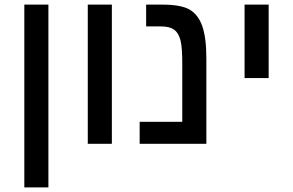

<svg xmlns="http://www.w3.org/2000/svg" viewBox="-20 -621 1265 829"><path d="M85 188H189V-601H85Z M359 0H463V-601H359Z M871 0V-367C871 -487 849 -550 798 -580C773 -594 734 -601 681 -601H611V-507H674C724 -507 748 -490 759 -448C765 -426 767 -391 767 -342V-95H583V0Z M1036 -284H1140V-601H1036Z"/></svg>

Font: Noto Sans Hebrew Droid Medium
Style: Regular
Weight: 500
Designer: Monotype Design Team
Foundry: Monotype Imaging Inc.
Version: Version 1.100